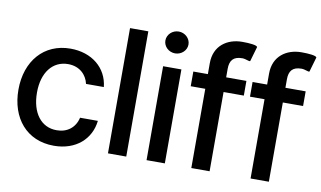

<svg xmlns="http://www.w3.org/2000/svg" viewBox="-77 -924 1835 1098"><g transform="rotate(10 840.0 -375.0)"><path d="M288.7 11C417.6 11 501.1 -66.4 512.8 -172.9H409.4C396 -113.6 350.1 -78.8 289.4 -79.2C199.6 -78.8 141.7 -153.8 141.7 -272.7C141.7 -389.6 200.6 -463.1 289.4 -463.1C356.9 -463.1 398.1 -420.5 409.4 -369.3H512.8C501.4 -479.4 411.6 -552.6 287.6 -552.6C133.9 -552.6 34.4 -436.8 34.4 -270.2C34.4 -105.8 130.3 11 288.7 11Z M708.1 -727.3H601.9V0H708.1Z M826 0H932.2V-545.5H826ZM813.2 -692.8C813.2 -658 843.4 -629.6 880.3 -629.6C916.9 -629.6 947.4 -658 947.4 -692.8C947.4 -727.6 916.9 -756.4 880.3 -756.4C843.4 -756.4 813.2 -727.6 813.2 -692.8Z M1309.7 -545.5H1192.1V-594.8C1192.1 -642.8 1212 -669 1263.8 -669C1285.9 -669 1305.4 -656.2 1311.4 -660.9L1336.3 -746.8C1332.7 -757.5 1290.5 -761.4 1247.9 -761.4C1161.2 -761.4 1085.6 -710.9 1085.9 -609V-545.5H1001.4V-460.2H1085.9V0H1192.1V-460.2H1309.7Z M1653.8 -545.5H1536.2V-594.8C1536.2 -642.8 1556.1 -669 1608 -669C1630 -669 1649.5 -656.2 1655.5 -660.9L1680.4 -746.8C1676.8 -757.5 1634.6 -761.4 1592 -761.4C1505.3 -761.4 1429.7 -710.9 1430 -609V-545.5H1345.5V-460.2H1430V0H1536.2V-460.2H1653.8Z"/></g></svg>

Font: RED Number Medium
Style: Regular
Weight: 500
Designer: RED UED
Foundry: rsms
Version: Version 1.003;FEAKit 1.0